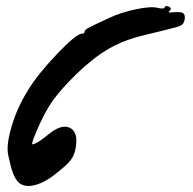

<svg xmlns="http://www.w3.org/2000/svg" viewBox="-20 -858 635 633"><path d="M38 -260Q22 -279 13 -321Q13 -323 7 -347Q0 -380 18.5 -442Q37 -504 72 -560Q104 -613 168 -680Q232 -747 250 -747Q259 -747 259 -754Q259 -759 270.5 -765.5Q282 -772 338 -798Q378 -817 428.5 -827.5Q479 -838 500 -832Q521 -827 523 -834Q525 -841 537 -836Q548 -830 540 -823Q532 -817 541 -817Q542 -817 545 -817Q574 -820 582.5 -815.5Q591 -811 589 -795Q587 -782 580 -776.5Q573 -771 552 -766Q530 -760 459 -743Q390 -727 339 -697.5Q288 -668 232 -614Q180 -563 153.5 -525.5Q127 -488 102 -429Q82 -383 87 -382Q89 -382 96 -385Q108 -389 141 -416Q183 -450 210.5 -436.5Q238 -423 230 -373Q226 -347 213 -330Q200 -313 161 -283Q123 -253 89 -246.5Q55 -240 38 -260Z"/></svg>

Font: Lilach
Style: Regular
Weight: 400
Version: Version 1.0